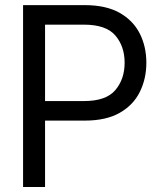

<svg xmlns="http://www.w3.org/2000/svg" viewBox="-20 -748 644 768"><path d="M72.3 0V-727.5H318.4Q403.8 -727.5 458.3 -696.8Q512.7 -666 539.1 -613.8Q565.4 -561.5 565.4 -497.1Q565.4 -433.1 539.3 -380.4Q513.2 -327.6 458.7 -296.6Q404.3 -265.6 319.3 -265.6H160.2V0ZM160.2 -343.8H316.4Q404.3 -343.8 441.4 -387.7Q478.5 -431.6 478.5 -497.1Q478.5 -562.5 441.4 -606Q404.3 -649.4 315.4 -649.4H160.2Z"/></svg>

Font: Inter Display
Style: Regular
Weight: 400
Designer: Rasmus Andersson
Foundry: rsms
Version: Version 4.000;git-37864ae